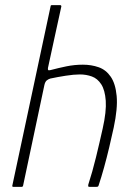

<svg xmlns="http://www.w3.org/2000/svg" viewBox="-20 -728 533 748"><path d="M28 -5Q65 -179 102.5 -354Q140 -529 177 -703Q177 -708 182 -708Q190 -708 198 -708Q206 -708 214 -708Q219 -708 219 -703Q206 -644 193 -584Q180 -524 167 -464Q166 -458 167.5 -455.5Q169 -453 177 -455Q207 -463 238.5 -469.5Q270 -476 303 -476Q336 -476 364.5 -466Q393 -456 411.5 -429Q430 -402 434.5 -354Q439 -306 423 -231Q415 -194 405.5 -154Q396 -114 385.5 -76Q375 -38 364 -5Q363 -2 361 -1Q359 0 354 0Q348 0 342 0Q336 0 330 0Q325 0 324 -1.5Q323 -3 324 -9Q340 -58 354 -115.5Q368 -173 380 -227Q395 -294 392 -335.5Q389 -377 374.5 -399.5Q360 -422 338 -430Q316 -438 291 -438Q268 -438 236 -433Q204 -428 176 -422Q169 -420 162.5 -415Q156 -410 153 -397L70 -5Q69 0 64 0H32Q27 0 28 -5Z"/></svg>

Font: Glory ExtraLight
Style: Italic
Weight: 250
Italic angle: -12°
Version: Version 1.011